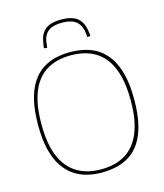

<svg xmlns="http://www.w3.org/2000/svg" viewBox="-131 -1002 945 1109"><g transform="rotate(-15 341.0 -447.5)"><path d="M340 -9Q380 -9 419 -18Q458 -27 492 -49Q526 -71 552 -109.5Q578 -148 593 -207Q608 -266 608 -349Q608 -433 593 -492.5Q578 -552 552 -590.5Q526 -629 492 -651Q458 -673 419 -682Q380 -691 340 -691Q300 -691 261.5 -682Q223 -673 189 -651Q155 -629 129 -590Q103 -551 88.5 -492Q74 -433 74 -349Q74 -267 88.5 -209Q103 -151 129 -112Q155 -73 189 -50.5Q223 -28 261.5 -18.5Q300 -9 340 -9ZM340 10Q296 10 254.5 0Q213 -10 176.5 -34Q140 -58 112.5 -99Q85 -140 69.5 -201.5Q54 -263 54 -349Q54 -437 69.5 -499.5Q85 -562 112.5 -603Q140 -644 176.5 -667.5Q213 -691 254.5 -700.5Q296 -710 340 -710Q384 -710 426 -700.5Q468 -691 504.5 -668Q541 -645 569 -604Q597 -563 613 -501Q629 -439 629 -351Q629 -263 613.5 -200Q598 -137 570.5 -96Q543 -55 506.5 -32Q470 -9 427.5 0.5Q385 10 340 10ZM340 -905Q380 -905 409 -894.5Q438 -884 455 -859Q472 -834 477 -792Q478 -787 478.5 -781.5Q479 -776 479 -770L460 -768Q460 -773 459.5 -778Q459 -783 459 -787Q455 -824 440 -846Q425 -868 399.5 -877Q374 -886 340 -886Q305 -886 280 -877Q255 -868 240.5 -846.5Q226 -825 223 -788Q222 -783 221.5 -778Q221 -773 221 -768L202 -770Q202 -776 202.5 -782Q203 -788 205 -793Q209 -834 226 -859Q243 -884 271.5 -894.5Q300 -905 340 -905Z"/></g></svg>

Font: Georama ExtraCondensed Thin Thin
Style: Regular
Weight: 250
Version: Version 1.001